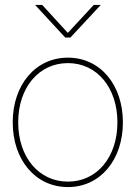

<svg xmlns="http://www.w3.org/2000/svg" viewBox="-20 -760 557 788"><path d="M258.8 7.8C391.6 7.8 484.4 -104 484.4 -257.8C484.4 -411.6 391.6 -523.4 258.8 -523.4C125.5 -523.4 32.2 -411.6 32.2 -257.8C32.2 -104 125.5 7.8 258.8 7.8ZM258.8 -14.6C139.2 -14.6 54.7 -115.2 54.7 -257.8C54.7 -400.4 139.2 -501 258.8 -501C377.9 -501 461.9 -400.4 461.9 -257.8C461.9 -115.2 377.9 -14.6 258.8 -14.6ZM153.3 -739.7H124.5V-739.3L247.6 -606H269L393.1 -739.3V-739.7H364.7L258.3 -625Z"/></svg>

Font: Raveo Display Display Thin
Style: Regular
Weight: 100
Designer: Jakub Foglar, Rasmus Andersson (Inter)
Foundry: Jakubfoglar.com
Version: Version 1.100;Glyphs 3.2.3 (3260)